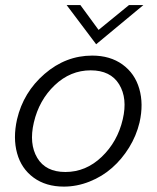

<svg xmlns="http://www.w3.org/2000/svg" viewBox="-20 -709 601 737"><path d="M349.1 -539.1 235.8 -689.5H288.6L358.4 -594.2L475.1 -689.5H530.3ZM225.1 7.3Q156.2 7.3 109.1 -27.1Q62 -61.5 45.7 -120.4Q29.3 -179.2 45.4 -251Q69.8 -355 151.1 -425.3Q232.4 -495.6 334 -495.6Q402.8 -495.6 450.2 -461.4Q497.6 -427.2 514.6 -368.4Q531.7 -309.6 515.6 -238.8Q503.4 -188 475.6 -142.8Q447.8 -97.7 409.9 -64.5Q372.1 -31.2 323.7 -12Q275.4 7.3 225.1 7.3ZM231 -48.8Q309.6 -48.8 370.4 -106.9Q431.2 -165 451.2 -251Q470.2 -331.5 437.3 -385.3Q404.3 -439 328.1 -439Q250 -439 189.9 -381.8Q129.9 -324.7 109.9 -238.8Q90.8 -157.2 123 -103Q155.3 -48.8 231 -48.8Z"/></svg>

Font: HK Grotesk Legacy
Style: Italic
Weight: 400
Italic angle: -13°
Designer: Alfredo Marco Pradil
Foundry: Hanken Design Co.
Version: Version 2.022;PS 002.022;hotconv 1.0.88;makeotf.lib2.5.64775